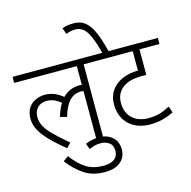

<svg xmlns="http://www.w3.org/2000/svg" viewBox="-155 -1049 1455 1463"><g transform="rotate(-15 573.0 -317.5)"><path d="M494.1 -574.2V-426.8C487.8 -427.7 482.4 -428.2 477.1 -428.2C423.8 -428.2 378.4 -409.7 341.8 -372.1C300.8 -405.3 256.3 -426.8 200.2 -426.8C177.2 -426.8 154.3 -421.9 131.3 -412.1C84.5 -392.1 48.8 -349.6 48.8 -278.8C48.8 -177.2 135.7 -92.8 261.2 11.2L295.9 -24.9C252 -61.5 215.8 -93.8 187.5 -121.6C130.9 -176.8 103 -221.7 103 -277.8C103 -306.6 111.8 -330.6 129.4 -349.6C147 -368.7 171.9 -377.9 204.1 -377.9C246.6 -377.9 278.3 -360.8 313 -334C295.9 -306.6 281.2 -273.4 270 -233.9L321.8 -219.2C359.9 -347.7 415 -379.9 474.1 -379.9C481.4 -379.9 487.8 -379.4 494.1 -377.9V0H547.9V-574.2H657.2V-622.1H0V-574.2Z M426.3 62C455.6 46.9 482.4 40 518.1 40C541.5 40 563 46.4 582 59.6C601.6 72.8 611.3 94.2 611.3 124C611.3 180.2 571.8 211.9 493.2 211.9C441.9 211.9 397.5 200.2 359.9 177.2C322.8 153.8 286.6 118.2 251 70.8L210 100.1C246.1 147.9 286.6 187 331.1 216.8C375.5 246.6 430.2 261.2 494.1 261.2C548.3 261.2 589.4 248.5 618.2 223.6C647 198.7 661.1 166.5 661.1 127.9C661.1 85.9 647.9 53.2 621.1 29.3C594.2 5.4 559.1 -6.8 515.1 -6.8C476.6 -6.8 441.4 1 408.2 16.1Z M1146 -622.1H642.1V-574.2H935.1V-420.9H934.1C889.6 -420.9 849.1 -413.1 812.5 -397.5C739.3 -366.2 691.9 -305.7 691.9 -220.2C691.9 -80.1 788.6 0 920.9 0C990.7 0 1051.8 -18.1 1107.9 -44.9L1090.3 -95.2C1061.5 -79.6 1034.7 -68.4 1009.8 -61C984.9 -53.7 954.6 -49.8 919.9 -49.8C822.3 -49.8 746.1 -105.5 746.1 -216.8C746.1 -267.1 765.6 -306.2 804.2 -335C837.4 -358.9 881.3 -373 952.1 -373H988.3V-574.2H1146Z M759.3 -615.2C709 -815.9 660.2 -896 553.2 -896C514.6 -896 488.8 -890.6 463.4 -880.9L480.5 -832C499.5 -839.8 525.9 -847.2 555.7 -847.2C578.1 -847.2 598.1 -840.3 615.2 -826.7C650.4 -799.3 678.7 -734.9 709.5 -615.2Z"/></g></svg>

Font: Noto Reveo Sans
Style: Regular
Weight: 300
Designer: Monotype Design Team
Foundry: Monotype Imaging Inc.
Version: Version 2.007